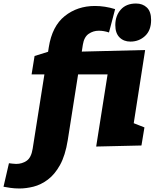

<svg xmlns="http://www.w3.org/2000/svg" viewBox="-158 -829 881 1094"><path d="M585 -592Q547 -592 523 -616Q499 -640 499 -686Q499 -739 530 -774Q561 -809 617 -809Q655 -809 679 -786Q703 -763 703 -715Q703 -656 668.5 -624Q634 -592 585 -592ZM-47 245Q-75 245 -98.5 241.5Q-122 238 -138 235L-107 101Q-97 102 -86.5 103.5Q-76 105 -66 105Q-32 105 -6 87Q20 69 28 19L95 -405H22L39 -510L116 -534L120 -560Q139 -680 211 -737.5Q283 -795 383 -795Q440 -795 498 -777L463 -644Q433 -654 405 -654Q373 -654 347 -636Q321 -618 314 -574L308 -535L669 -544L604 -127L665 -103L648 0L390 6L455 -405H287L228 -30Q214 57 184 111Q154 165 114.5 194.5Q75 224 33 234.5Q-9 245 -47 245Z"/></svg>

Font: Bitter Black
Style: Italic
Weight: 900
Italic angle: -9°
Designer: Sol Matas, and Bitter project Authors
Foundry: Sol Matas
Version: Version 2.001